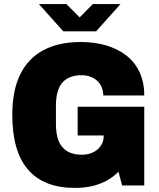

<svg xmlns="http://www.w3.org/2000/svg" viewBox="-20 -905 778 937"><path d="M345 12Q194 12 117 -77Q40 -166 40 -344Q40 -464 79 -542.5Q118 -621 192.5 -660.5Q267 -700 374 -700Q441 -700 497.5 -683.5Q554 -667 596 -634.5Q638 -602 661 -553Q684 -504 684 -439H484Q484 -461 476.5 -479Q469 -497 455 -510Q441 -523 421.5 -530.5Q402 -538 378 -538Q346 -538 321.5 -528Q297 -518 282 -499Q267 -480 260 -452.5Q253 -425 253 -389V-299Q253 -251 266 -218Q279 -185 307 -167.5Q335 -150 379 -150Q410 -150 434 -161.5Q458 -173 472 -193.5Q486 -214 486 -240V-244H359V-384H684V0H576L558 -67Q534 -42 502.5 -24.5Q471 -7 432.5 2.5Q394 12 345 12ZM170 -885H304L394 -795H344L433 -885H568L449 -752H289Z"/></svg>

Font: Archivo SemiCondensed Black
Style: Regular
Weight: 900
Width: 4
Designer: Hector Gatti
Foundry: Omnibus-Type
Version: Version 2.001